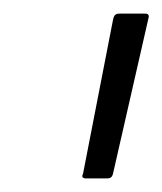

<svg xmlns="http://www.w3.org/2000/svg" viewBox="-20 -728 238 282"><path d="M105 -466Q103 -466 101.5 -467.5Q100 -469 102 -473L146 -699Q147 -704 149 -706Q151 -708 155 -708H193Q197 -708 198 -706Q199 -704 198 -701L146 -473Q145 -469 143 -467.5Q141 -466 138 -466Z"/></svg>

Font: Glory Light
Style: Italic
Weight: 300
Italic angle: -12°
Version: Version 1.011